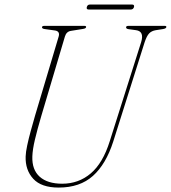

<svg xmlns="http://www.w3.org/2000/svg" viewBox="-20 -814 753 846"><path d="M463.5 -191.5 602 -628.5Q616.5 -676 579.5 -681L546.5 -685.5Q535.5 -687 535.5 -693.5Q535.5 -700 546 -700H706Q713 -700 713 -695.5Q713 -688.5 698.5 -686L666.5 -681Q648 -678 637.2 -666.8Q626.5 -655.5 617.5 -628.5L479 -190.5Q447 -90.5 389.5 -39Q332 12.5 238.5 12.5Q162 12.5 126.5 -26.2Q91 -65 93 -124.5Q93.5 -143.5 99.8 -173Q106 -202.5 115.5 -237Q125 -271.5 134.5 -304.5L238.5 -653Q245 -675.5 223.5 -679.5L177 -686Q165 -687.5 165 -694Q165.5 -700 175 -700H351.5Q359.5 -700 359.5 -695.5Q359.5 -688.5 345.5 -686.5L292.5 -678Q272.5 -675 266 -653L162 -303Q144 -242 133.8 -198.5Q123.5 -155 122.5 -124.5Q120.5 -66 155 -35.2Q189.5 -4.5 254 -4.5Q326.5 -4.5 380 -50Q433.5 -95.5 463.5 -191.5ZM362.5 -783Q365.5 -794 376.5 -794H562Q573 -794 570.5 -783Q567 -772 556 -772H371Q359.5 -772 362.5 -783Z"/></svg>

Font: Fraunces 144pt Soft Thin
Style: Italic
Weight: 100
Italic angle: -16°
Version: Version 1.000;[0bf87f6ff]